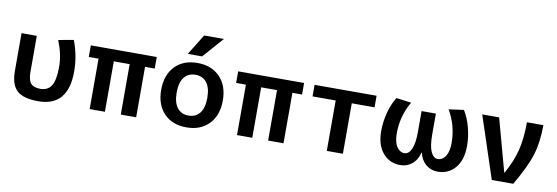

<svg xmlns="http://www.w3.org/2000/svg" viewBox="-56 -1170 4597 1586"><g transform="rotate(10 2242.5 -376.5)"><path d="M547 -283Q547 10 297 10Q171 10 117.5 -39.5Q64 -89 64 -203V-520H192V-217Q192 -149 216 -121.5Q240 -94 297 -94Q358 -94 388 -140.5Q418 -187 418 -300Q418 -403 372 -517L499 -540Q547 -414 547 -283Z M988 -423H855V0H727V-423H645V-520H1198V-423H1117V0H988Z M1553 -763H1719L1566 -590H1446ZM1350.5 -457Q1420 -530 1539 -530Q1658 -530 1728 -457Q1798 -384 1798 -260Q1798 -136 1728 -63Q1658 10 1539 10Q1420 10 1350.5 -63Q1281 -136 1281 -260Q1281 -384 1350.5 -457ZM1539 -89Q1600 -89 1634 -132.5Q1668 -176 1668 -260Q1668 -344 1634 -387.5Q1600 -431 1539 -431Q1479 -431 1445 -387.5Q1411 -344 1411 -260Q1411 -176 1445 -132.5Q1479 -89 1539 -89Z M2224 -423H2091V0H1963V-423H1881V-520H2434V-423H2353V0H2224Z M2851 -423V0H2716V-423H2522V-520H3042V-423Z M3491 -123H3489Q3474 -60 3432 -25Q3390 10 3333 10Q3243 10 3186.5 -56.5Q3130 -123 3130 -240Q3130 -318 3150.5 -395.5Q3171 -473 3207 -530L3333 -513Q3260 -390 3260 -243Q3260 -171 3285.5 -132Q3311 -93 3350 -93Q3386 -93 3408 -140Q3430 -187 3430 -285V-460H3550V-285Q3550 -187 3572 -140Q3594 -93 3630 -93Q3669 -93 3694.5 -132Q3720 -171 3720 -243Q3720 -390 3647 -513L3773 -530Q3809 -473 3829.5 -395.5Q3850 -318 3850 -240Q3850 -123 3793.5 -56.5Q3737 10 3647 10Q3590 10 3548 -25Q3506 -60 3491 -123Z M4193 -77Q4254 -186 4278.5 -285Q4303 -384 4303 -520H4441Q4441 -378 4408.5 -271.5Q4376 -165 4280 0H4100L3928 -520H4070L4191 -77Z"/></g></svg>

Font: Mplus 1p Bold
Style: Bold
Weight: 700
Version: Version 1.061